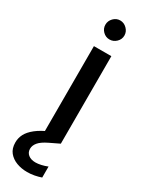

<svg xmlns="http://www.w3.org/2000/svg" viewBox="-261 -713 729 954"><g transform="rotate(30 103.0 -236.0)"><path d="M68 0V-502H168V0ZM118 -569Q96 -569 80 -585Q64 -601 64 -623Q64 -645 80 -661.5Q96 -678 118 -678Q140 -678 156.5 -661.5Q173 -645 173 -623Q173 -601 156.5 -585Q140 -569 118 -569ZM93 206Q60 206 32 195.5Q4 185 -13.5 163.5Q-31 142 -31 107Q-31 82 -19.5 59.5Q-8 37 19.5 15Q47 -7 94 -27L144 -49L168 0L112 27Q77 44 62.5 61.5Q48 79 48 98Q48 119 63.5 131.5Q79 144 105 144Q119 144 137 140Q155 136 172 129V192Q155 198 134.5 202Q114 206 93 206Z"/></g></svg>

Font: DM Sans 16pt Medium
Style: Regular
Weight: 500
Version: Version 4.004;gftools[0.9.30]